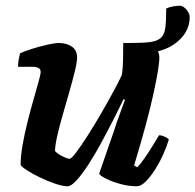

<svg xmlns="http://www.w3.org/2000/svg" viewBox="-20 -650 682 670"><path d="M216 0Q199 0 172.5 -9Q146 -18 119 -31Q92 -44 73 -56.5Q54 -69 52 -75Q52 -106 59 -145.5Q66 -185 76.5 -226.5Q87 -268 97.5 -304.5Q108 -341 115 -366.5Q122 -392 122 -398Q122 -409 114 -413Q106 -417 92 -417H43Q43 -430 45.5 -443.5Q48 -457 50 -464Q65 -471 91.5 -479.5Q118 -488 145 -494Q172 -500 186 -500Q212 -500 230.5 -487.5Q249 -475 249 -450Q249 -433 241 -400.5Q233 -368 221.5 -328Q210 -288 198.5 -248Q187 -208 179.5 -174.5Q172 -141 172 -123Q181 -113 198 -104.5Q215 -96 223 -96Q229 -96 246 -118.5Q263 -141 286 -177Q309 -213 332.5 -253.5Q356 -294 375.5 -330Q395 -366 405 -388Q409 -412 409.5 -444Q410 -476 410 -500Q425 -500 438 -500Q481 -500 505.5 -503.5Q530 -507 542 -518.5Q554 -530 557 -554Q560 -578 560 -620Q572 -626 585.5 -628Q599 -630 608 -630Q619 -630 630.5 -616.5Q642 -603 642 -591Q642 -548 611 -515.5Q580 -483 531 -471Q536 -462 536 -448Q536 -416 514.5 -318.5Q493 -221 448 -73L459 -66Q469 -76 483 -96Q497 -116 511 -138.5Q525 -161 535 -178Q544 -178 555 -173Q566 -168 569 -163Q563 -142 551 -114.5Q539 -87 522.5 -60.5Q506 -34 489 -17Q472 0 457 0Q429 0 400 -8Q371 -16 350 -26.5Q329 -37 326 -44L376 -188Q387 -223 398.5 -253.5Q410 -284 416 -301L411 -304Q395 -270 374 -229Q353 -188 331 -147.5Q309 -107 287 -73.5Q265 -40 246.5 -20Q228 0 216 0Z"/></svg>

Font: Texturina ExtraBold
Style: Italic
Weight: 800
Italic angle: -11°
Designer: Guillermo Torres Carreño
Foundry: Omnibus-Type
Version: Version 1.002; ttfautohint (v1.8.3)